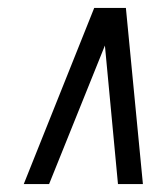

<svg xmlns="http://www.w3.org/2000/svg" viewBox="-20 -726 425 485"><path d="M40 -261 218 -706H298L341 -261H278L245 -611L104 -261Z"/></svg>

Font: Georama Condensed Medium
Style: Italic
Weight: 500
Width: 3
Italic angle: -9°
Designer: Jean-Baptiste Levee
Foundry: Production Type
Version: Version 1.000